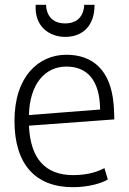

<svg xmlns="http://www.w3.org/2000/svg" viewBox="-20 -766 534 796"><path d="M40 -265C40 -85 127 10 282 10C349 10 403 -7 427 -22L413 -69C390 -57 349 -40 284 -40C166 -40 106 -110 100 -245L454 -271C453 -313 452 -324 451 -334C439 -475 365 -539 255 -539C141 -539 40 -450 40 -265ZM255 -490C342 -490 394 -433 395 -312L100 -289C103 -417 166 -490 255 -490ZM250 -613C317 -613 372 -653 372 -746H329C329 -727 321 -669 250 -669C179 -669 171 -727 171 -746H128C122 -654 187 -613 250 -613Z"/></svg>

Font: Repo Light
Style: Regular
Weight: 300
Designer: Stefan Peev
Foundry: Context Ltd
Version: Version 001.502